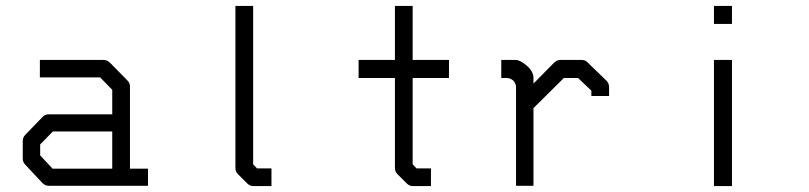

<svg xmlns="http://www.w3.org/2000/svg" viewBox="-20 -679 2740 650"><path d="M360 -108V-234H159L116 -190V-153L158 -108ZM420 -108H481V-50H145Q133 -50 124 -59L66 -121Q57 -130 57 -142V-202Q57 -214 66 -223L125 -284Q133 -292 146 -292H360V-375L319 -417H115V-476H331Q343 -476 352 -467L411 -407Q420 -398 420 -387Z M837 -123 850 -109H899V-49H838Q826 -49 817 -58L786 -89Q777 -98 777 -110V-659H837Z M1377 -123 1390 -109H1439V-49H1378Q1366 -49 1357 -58L1326 -89Q1317 -98 1317 -110V-415H1194V-476H1317V-659H1377V-476H1500V-415H1377Z M1786 -313V-50H1727V-384Q1727 -395.5 1718 -406Q1707.5 -415 1695 -415H1677V-476H1726Q1741 -476 1763.5 -456.5Q1786 -437 1786 -415V-396L1855 -466Q1865 -476 1876 -476H1949Q1962.5 -476 1970 -467L2033 -406Q2042 -397 2042 -384V-354H1982V-372L1937 -415H1889Z M2397 -659H2458V-598H2397ZM2397 -476H2458V-49H2397Z"/></svg>

Font: 3270 Nerd Font
Style: Regular
Weight: 400
Monospace: yes
Version: Version 3.0.1;Nerd Fonts 3.3.0